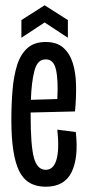

<svg xmlns="http://www.w3.org/2000/svg" viewBox="-20 -697 330 727"><path d="M153 10Q81 10 52 -50.5Q23 -111 23 -242Q23 -303 27.5 -356.5Q32 -410 45 -451Q58 -492 84 -515Q110 -538 153 -538Q195 -538 219.5 -516.5Q244 -495 255.5 -458.5Q267 -422 268 -374.5Q269 -327 264 -275L96 -271Q96 -267 96 -261Q96 -145 108.5 -99.5Q121 -54 153 -54Q183 -54 194 -93Q205 -132 197 -206L267 -197Q278 -100 251 -45Q224 10 153 10ZM153 -472Q122 -473 110.5 -429.5Q99 -386 97 -319L197 -322Q201 -393 192 -433Q183 -473 153 -472ZM61 -554V-621L149 -677L237 -621V-554L149 -612Z"/></svg>

Font: Bricolage Grotesque 96pt Condensed Light
Style: Regular
Weight: 300
Width: 3
Designer: Mathieu Triay
Foundry: Atelier Triay
Version: Version 1.001; ttfautohint (v1.8.4.7-5d5b);gftools[0.9.33.de